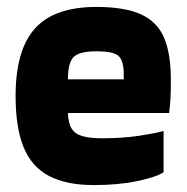

<svg xmlns="http://www.w3.org/2000/svg" viewBox="-20 -524 539 554"><path d="M258 -376Q209 -376 192.5 -359.5Q176 -343 176 -295H337Q337 -299 337 -305.5Q337 -312 337 -317Q335 -354 319 -365Q303 -376 258 -376ZM452 -27Q431 -13 376 -1.5Q321 10 251 10Q171 10 121 -16.5Q71 -43 48 -99.5Q25 -156 25 -247Q25 -380 81 -442Q137 -504 258 -504Q340 -504 387 -482.5Q434 -461 453.5 -415Q473 -369 473 -293Q473 -261 472 -242Q471 -223 468 -198H176Q177 -168 187 -152.5Q197 -137 218.5 -131Q240 -125 275 -125Q334 -125 383 -132.5Q432 -140 452 -146Z"/></svg>

Font: Blinker
Style: Regular
Weight: 400
Designer: Juergen Huber
Foundry: supertype
Version: 1.017